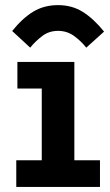

<svg xmlns="http://www.w3.org/2000/svg" viewBox="-20 -734 432 754"><path d="M43.9 0V-104.5H144V-386.2H48.3V-490.7H272V-104.5H372.6V0ZM98.6 -546.9 27.8 -612.3Q68.8 -663.1 111.1 -688.5Q153.3 -713.9 208 -713.9Q262.7 -713.9 305.2 -687.3Q347.7 -660.6 388.7 -609.9L318.8 -546.9Q298.3 -572.8 270.8 -592.8Q243.2 -612.8 208 -612.8Q172.9 -612.8 146.2 -592.8Q119.6 -572.8 98.6 -546.9Z"/></svg>

Font: Anaheim
Style: Bold
Weight: 700
Version: Version 2.001